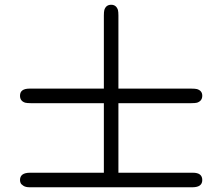

<svg xmlns="http://www.w3.org/2000/svg" viewBox="-20 -748 934 806"><path d="M64 7.8Q64 -22.9 106 -22.9H416V-314.9H108.9Q93.8 -314.9 85.9 -316.9Q64 -323.7 64 -346.2Q64 -376 104 -376H416V-683.1Q416 -698.2 418 -706.1Q424.8 -728 446.8 -728Q467.8 -728 475.1 -706.1Q477.1 -698.2 477.1 -683.1V-376H783.2Q799.3 -376 807.1 -374Q829.1 -367.2 829.1 -346.2Q829.1 -324.2 807.1 -316.9Q799.3 -314.9 783.2 -314.9H477.1V-22.9H790Q829.1 -22.9 829.1 7.8Q829.1 37.6 789.1 38.1H104Q87.9 38.1 78.4 32Q68.8 25.9 66.4 19.8Q64 13.7 64 7.8Z"/></svg>

Font: CMU Concrete
Style: Bold
Weight: 700
Version: Version 0.7.0